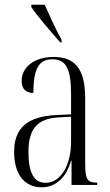

<svg xmlns="http://www.w3.org/2000/svg" viewBox="-20 -786 469 816"><path d="M236 -606H242V-616C212 -671 190 -721 170 -766H113V-756C136 -721 196 -651 236 -606ZM157 10C216 10 261 -30 282 -103H284V0H393V-10H391C353 -10 342 -21 342 -90V-369C342 -496 296 -544 208 -544C126 -544 72 -501 72 -442C72 -407 91 -391 122 -391C122 -498 147 -534 203 -534C259 -534 282 -497 282 -385V-300L218 -297C98 -291 40 -243 40 -141C40 -40 88 10 157 10ZM174 -9C124 -9 101 -52 101 -140C101 -232 133 -282 229 -287L282 -290V-184C282 -84 238 -9 174 -9Z"/></svg>

Font: Noto Serif Display ExtraCondensed Light
Style: Regular
Weight: 300
Width: 2
Designer: Monotype Design Team
Foundry: Monotype Imaging Inc.
Version: Version 2.009